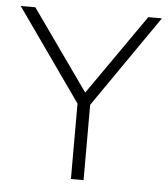

<svg xmlns="http://www.w3.org/2000/svg" viewBox="-55 -637 595 680"><g transform="rotate(5 243.0 -297.5)"><path d="M222 0V-287.5L233 -252.5L-8.5 -595H43.5L254.5 -297H237L445 -595H493.5L256.5 -252.5L267 -287.5V0Z"/></g></svg>

Font: Encode Sans SC Condensed Thin ExtraLight
Style: Regular
Weight: 250
Version: Version 3.002